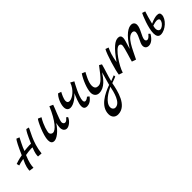

<svg xmlns="http://www.w3.org/2000/svg" viewBox="103 -1349 2630 2630"><g transform="rotate(-45 1418.5 -33.5)"><path d="M423 -389C406 -372 381 -326 327 -202C315 -203 304 -203 292 -203C268 -203 222 -197 193 -194C216 -262 260 -338 277 -375L234 -392C217 -375 179 -303 125 -179C67 -170 -8 -146 -8 -144C-8 -144 -7 -144 2 -105C28 -113 61 -122 104 -129C56 -35 51 18 51 46L118 55C118 21 128 -48 169 -140C197 -145 249 -153 279 -153C288 -153 297 -153 306 -152C273 -70 271 -42 271 -10L335 -5C355 -205 459 -351 462 -380Z M923 -117C905 -97 889 -75 863 -75C844 -75 830 -91 830 -115C830 -157 907 -322 919 -364L868 -387C779 -178 695 -94 647 -94C623 -94 602 -114 602 -138C602 -160 623 -256 685 -357L637 -378C616 -361 524 -166 524 -72C524 -25 542 -1 580 -1C626 -1 706 -55 772 -159C764 -121 761 -93 761 -76C761 -30 785 0 823 0C862 0 920 -42 944 -100Z M1324 -115C1310 -101 1287 -87 1269 -87C1254 -87 1243 -96 1243 -121C1243 -195 1338 -363 1351 -386L1299 -415C1265 -309 1169 -240 1114 -240C1091 -240 1075 -252 1075 -281C1075 -323 1108 -385 1122 -411L1078 -427C1041 -398 996 -307 996 -240C996 -186 1024 -166 1061 -166C1125 -166 1209 -235 1236 -273C1216 -220 1176 -135 1176 -78C1176 -43 1191 -19 1234 -19C1301 -19 1345 -80 1352 -94Z M1791 -63 1710 -31C1729 -115 1764 -207 1783 -283L1747 -304C1632 -150 1590 -108 1540 -108C1506 -108 1477 -120 1477 -178C1477 -246 1536 -343 1549 -370L1500 -391C1450 -319 1398 -190 1398 -118C1398 -64 1431 -30 1480 -30C1586 -30 1658 -131 1707 -205L1653 -15C1526 31 1363 113 1363 263C1363 323 1399 360 1455 360C1627 360 1678 124 1701 -1C1762 -24 1777 -27 1794 -37ZM1647 15C1630 98 1592 267 1495 267C1467 267 1446 245 1446 213C1446 121 1580 47 1647 15Z M2528 -130C2498 -94 2480 -80 2460 -80C2444 -80 2432 -94 2432 -112C2432 -166 2507 -254 2507 -325C2507 -361 2484 -385 2448 -385C2393 -385 2313 -343 2201 -163C2235 -281 2246 -304 2246 -335C2246 -368 2228 -386 2195 -386C2136 -386 2066 -335 1946 -164C1964 -277 1983 -322 2010 -382L1965 -398C1925 -329 1853 -88 1847 -20L1904 -1C1931 -97 2066 -304 2130 -304C2150 -304 2165 -289 2165 -271C2165 -224 2100 -37 2099 -20L2159 1C2231 -142 2292 -301 2387 -301C2408 -301 2424 -286 2423 -265C2419 -196 2355 -124 2355 -70C2355 -31 2378 -8 2418 -8C2466 -8 2513 -46 2549 -110Z M2789 -228C2766 -228 2725 -220 2662 -191C2683 -276 2697 -324 2715 -377L2670 -392C2652 -359 2581 -188 2581 -85C2581 -35 2597 0 2644 0C2733 0 2844 -100 2844 -183C2844 -214 2829 -229 2789 -228ZM2773 -125C2757 -84 2713 -55 2687 -55C2664 -55 2646 -74 2646 -108C2646 -117 2646 -130 2654 -160C2692 -172 2716 -178 2732 -178C2759 -178 2777 -169 2779 -151C2779 -144 2777 -134 2773 -125Z"/></g></svg>

Font: Marck Script
Style: Regular
Weight: 400
Designer: Denis Masharov, Marck Fogel
Foundry: Denis Masharov
Version: Version 1.002